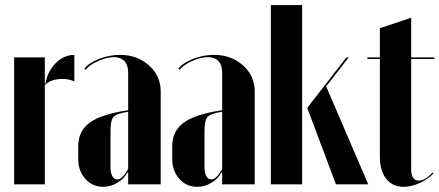

<svg xmlns="http://www.w3.org/2000/svg" viewBox="-20 -719 1714 749"><path d="M35.2 -495.1H154.8V-394H158.2Q165 -440.4 197.3 -472.7Q229.5 -504.9 270 -504.9V-401.9Q247.6 -411.1 224.1 -411.1Q178.7 -411.1 154.8 -387.2V0H35.2Z M285.2 -98.1V-147.9Q285.2 -208 330.1 -240.7Q375 -273.4 480 -289.1V-437Q480 -465.3 465.3 -480.7Q450.7 -496.1 424.3 -496.1Q396 -496.1 361.8 -480.5Q327.6 -464.8 314 -446.8L309.1 -451.2Q327.1 -474.1 366.9 -489.5Q406.7 -504.9 448.2 -504.9Q515.6 -504.9 561.3 -463.9Q606.9 -422.9 606.9 -362.8V0H480V-46.9H478Q462.9 -20.5 437 -5.4Q411.1 9.8 382.3 9.8Q340.8 9.8 313 -21.2Q285.2 -52.2 285.2 -98.1ZM437 -19Q457.5 -19 480 -60.1V-283.2Q434.6 -275.9 422.9 -262.9Q411.1 -250 411.1 -207V-65.9Q411.1 -44.9 418.2 -32Q425.3 -19 437 -19Z M651.9 -98.1V-147.9Q651.9 -208 696.8 -240.7Q741.7 -273.4 846.7 -289.1V-437Q846.7 -465.3 832 -480.7Q817.4 -496.1 791 -496.1Q762.7 -496.1 728.5 -480.5Q694.3 -464.8 680.7 -446.8L675.8 -451.2Q693.8 -474.1 733.6 -489.5Q773.4 -504.9 814.9 -504.9Q882.3 -504.9 928 -463.9Q973.6 -422.9 973.6 -362.8V0H846.7V-46.9H844.7Q829.6 -20.5 803.7 -5.4Q777.8 9.8 749 9.8Q707.5 9.8 679.7 -21.2Q651.9 -52.2 651.9 -98.1ZM803.7 -19Q824.2 -19 846.7 -60.1V-283.2Q801.3 -275.9 789.6 -262.9Q777.8 -250 777.8 -207V-65.9Q777.8 -44.9 784.9 -32Q792 -19 803.7 -19Z M1158.7 -699.2V0H1036.6V-699.2ZM1340.3 -495.1 1252.4 -381.8 1416.5 0H1290.5L1179.7 -294.9V-299.8L1331.5 -495.1Z M1554.2 9.8Q1511.2 9.8 1486.6 -21.7Q1461.9 -53.2 1461.9 -107.9V-488.8H1413.1V-495.1H1461.9V-608.9L1584 -649.9V-495.1H1674.3V-488.8H1584V-57.1Q1584 -37.1 1591.8 -25.6Q1599.6 -14.2 1613.3 -14.2Q1638.2 -14.2 1667 -45.9L1670.9 -42Q1648.4 -19 1616 -4.6Q1583.5 9.8 1554.2 9.8Z"/></svg>

Font: Moniqa Black Display
Style: Regular
Weight: 900
Designer: Rajesh Rajput
Foundry: Rajesh Rajput
Version: Version 1.000